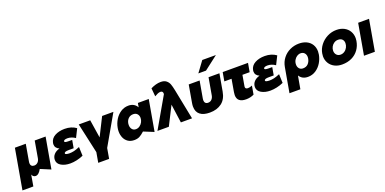

<svg xmlns="http://www.w3.org/2000/svg" viewBox="-35 -1916 6320 3150"><g transform="rotate(-20 3125.0 -341.0)"><path d="M-28 160 95 -541H285L234 -248Q231 -235 231 -223Q231 -191 248 -174Q265 -157 295 -157Q330 -157 356 -181Q382 -205 390 -248L441 -541H631L536 0L359 -74Q313 12 258 12Q235 12 218.5 -2Q202 -16 196 -36L162 160Z M908 -148Q947 -148 987.5 -157.5Q1028 -167 1087 -192L1093 -38Q1036 -13 977 0Q918 13 864 13Q771 13 706.5 -24.5Q642 -62 642 -128Q642 -182 678 -222Q714 -262 778 -279Q707 -310 707 -376Q707 -383 709 -399Q723 -475 794.5 -514Q866 -553 966 -553Q1082 -553 1165 -493L1092 -347Q1025 -392 956 -392Q926 -392 907.5 -384Q889 -376 889 -362Q889 -349 908 -344.5Q927 -340 961 -340H1022L998 -203H913Q833 -203 833 -172Q833 -159 856 -153.5Q879 -148 908 -148Z M1516 -19 1815 -541H1618L1459 -225L1410 -541H1210L1326 -16L1295 160H1485Z M2105 -394Q2150 -394 2175 -366.5Q2200 -339 2200 -296Q2200 -260 2182.5 -225.5Q2165 -191 2134 -169Q2103 -147 2066 -147Q2025 -147 2001 -176.5Q1977 -206 1977 -252Q1977 -270 1979 -279Q1988 -331 2021.5 -362.5Q2055 -394 2105 -394ZM2432 -541H2242L2230 -469Q2181 -553 2080 -553Q2005 -553 1944 -513Q1883 -473 1843.5 -408.5Q1804 -344 1791 -270Q1785 -239 1785 -208Q1785 -148 1807 -98Q1829 -48 1873 -18Q1917 12 1981 12Q2035 12 2073 -7.5Q2111 -27 2160 -72L2337 0Z M2387 0H2586L2751 -326L2796 0H2991L2886 -528Q2872 -597 2857 -638.5Q2842 -680 2807 -708.5Q2772 -737 2710 -737Q2628 -737 2534 -690L2547 -546Q2581 -566 2604.5 -576Q2628 -586 2652 -586Q2675 -586 2686 -570.5Q2697 -555 2693 -532V-531Z M3476 -541 3424 -245Q3417 -203 3392 -176.5Q3367 -150 3328 -150Q3296 -150 3280.5 -168Q3265 -186 3265 -217Q3265 -230 3268 -245L3320 -541H3130L3077 -237Q3071 -204 3071 -176Q3071 -82 3130.5 -35Q3190 12 3300 12Q3426 12 3508.5 -50.5Q3591 -113 3613 -241L3666 -541ZM3340 -657H3474L3714 -842H3476Z M4165 -541 4138 -388H4012L3980 -205Q3978 -193 3978 -188Q3978 -151 4023 -151Q4057 -151 4098 -169L4072 -20Q4008 11 3934 11Q3779 11 3779 -118Q3779 -138 3784 -168L3822 -388H3696L3723 -541Z M4401 -148Q4440 -148 4480.5 -157.5Q4521 -167 4580 -192L4586 -38Q4529 -13 4470 0Q4411 13 4357 13Q4264 13 4199.5 -24.5Q4135 -62 4135 -128Q4135 -182 4171 -222Q4207 -262 4271 -279Q4200 -310 4200 -376Q4200 -383 4202 -399Q4216 -475 4287.5 -514Q4359 -553 4459 -553Q4575 -553 4658 -493L4585 -347Q4518 -392 4449 -392Q4419 -392 4400.5 -384Q4382 -376 4382 -362Q4382 -349 4401 -344.5Q4420 -340 4454 -340H4515L4491 -203H4406Q4326 -203 4326 -172Q4326 -159 4349 -153.5Q4372 -148 4401 -148Z M5117 -272Q5119 -288 5119 -296Q5119 -339 5094.5 -366.5Q5070 -394 5027 -394Q4994 -394 4963.5 -374Q4933 -354 4914 -320Q4895 -286 4895 -244Q4895 -202 4919 -174.5Q4943 -147 4984 -147Q5041 -147 5074.5 -182.5Q5108 -218 5117 -272ZM5057 -553Q5131 -553 5188 -525.5Q5245 -498 5277 -446Q5309 -394 5309 -325Q5309 -303 5304 -271Q5291 -198 5251.5 -133Q5212 -68 5150.5 -28Q5089 12 5014 12Q4964 12 4927.5 -6.5Q4891 -25 4864 -66L4824 160H4634L4710 -271Q4725 -356 4775 -420Q4825 -484 4899 -518.5Q4973 -553 5057 -553Z M5960 -272Q5964 -293 5964 -318Q5964 -385 5933 -438.5Q5902 -492 5844.5 -522.5Q5787 -553 5711 -553Q5626 -553 5551 -515Q5476 -477 5425.5 -412Q5375 -347 5362 -270Q5357 -242 5357 -220Q5357 -154 5388.5 -101Q5420 -48 5477.5 -17.5Q5535 13 5610 13Q5705 13 5779 -22.5Q5853 -58 5899.5 -122.5Q5946 -187 5960 -272ZM5778 -299Q5778 -261 5760 -226Q5742 -191 5710 -169.5Q5678 -148 5640 -148Q5597 -148 5571 -176.5Q5545 -205 5545 -248Q5545 -285 5563 -318.5Q5581 -352 5612.5 -372Q5644 -392 5681 -392Q5729 -392 5753.5 -366Q5778 -340 5778 -299Z M6278 -541H6088L5993 0H6183Z"/></g></svg>

Font: Geom Black
Style: Bold Italic
Weight: 900
Italic angle: -10°
Version: Version 1.102